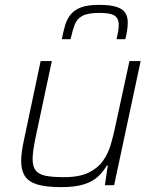

<svg xmlns="http://www.w3.org/2000/svg" viewBox="-20 -761 643 789"><path d="M232 8Q169 8 133 -3Q97 -14 82 -38Q67 -62 67 -99Q67 -119 70.5 -142.5Q74 -166 80 -193L147 -510H193L127 -200Q121 -171 117.5 -148Q114 -125 114 -108Q114 -76 127 -60Q140 -44 168 -38.5Q196 -33 243 -33Q306 -33 344 -51.5Q382 -70 403.5 -100.5Q425 -131 436 -169.5Q447 -208 455 -247L512 -510H558L449 0H411L423 -81H419Q405 -57 384 -36.5Q363 -16 326.5 -4Q290 8 232 8ZM234 -600Q240 -631 247.5 -656.5Q255 -682 270 -701Q285 -720 312.5 -730.5Q340 -741 386 -741Q434 -741 459.5 -732.5Q485 -724 495 -708Q505 -692 505 -670Q505 -654 502.5 -636.5Q500 -619 495 -600H459Q463 -618 465.5 -632Q468 -646 468 -659Q468 -684 452 -696Q436 -708 388 -708Q342 -708 319 -696Q296 -684 287 -660Q278 -636 270 -600Z"/></svg>

Font: Saira Thin ExtraLight
Style: Italic
Weight: 250
Italic angle: -12°
Version: Version 1.101